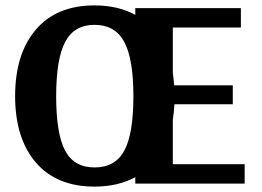

<svg xmlns="http://www.w3.org/2000/svg" viewBox="-20 -680 969 711"><path d="M330 11Q189 11 112.5 -78.5Q36 -168 36 -324Q36 -480 112.5 -570Q189 -660 330 -660Q417 -660 481 -625V-650H872V-578H620V-410Q624 -380 625 -364H842V-294H626Q624 -264 620 -237V-72H886V0H481V-24Q417 11 330 11ZM330 -60Q407 -60 440.5 -122.5Q474 -185 474 -324Q474 -462 440 -525Q406 -588 330 -588Q255 -588 221.5 -525Q188 -462 188 -324Q188 -185 221 -122.5Q254 -60 330 -60Z"/></svg>

Font: Arsenal
Style: Bold
Weight: 700
Designer: Andrij Shevchenko
Foundry: Stairsfor
Version: Version 2.001;PS 002.001;hotconv 1.0.88;makeotf.lib2.5.64775